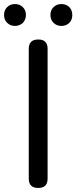

<svg xmlns="http://www.w3.org/2000/svg" viewBox="-42 -928 377 948"><path d="M147 0Q100 0 100 -46V-687Q100 -733 147 -733Q193 -733 193 -687V-366V-46Q193 0 147 0ZM32 -800Q9 -800 -6.5 -815Q-22 -830 -22 -854Q-22 -878 -6.5 -893Q9 -908 32 -908Q55 -908 70.5 -893Q86 -878 86 -854Q86 -832 71 -815Q54 -800 32 -800ZM261 -800Q238 -800 222.5 -815Q207 -830 207 -854Q207 -878 222.5 -893Q238 -908 261 -908Q285 -908 300 -893Q315 -878 315 -854Q315 -830 300 -815Q285 -800 261 -800Z"/></svg>

Font: GenSenRounded TW R
Style: Regular
Weight: 400
Version: Version 1.501;PS 1;hotconv 16.6.51;makeotf.lib2.5.65220